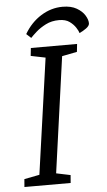

<svg xmlns="http://www.w3.org/2000/svg" viewBox="-57 -865 504 902"><g transform="rotate(-5 195.0 -414.0)"><path d="M273 -828Q313 -828 339 -813Q365 -798 377.5 -777.5Q390 -757 390 -740Q390 -728 374 -716.5Q358 -705 342 -698Q340 -707 329.5 -723.5Q319 -740 300.5 -753.5Q282 -767 251 -767Q216 -767 188.5 -753Q161 -739 142 -722Q123 -705 114 -695L92 -715Q123 -768 171 -798Q219 -828 273 -828ZM21 0 24 -37 96 -51 173 -597 104 -611 108 -648H326L322 -611L251 -597L175 -51L242 -37L239 0Z"/></g></svg>

Font: Faustina
Style: Italic
Weight: 400
Italic angle: -8°
Designer: Alfonso Garcia
Foundry: http://www.omnibus-type.com
Version: Version 1.200